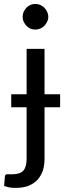

<svg xmlns="http://www.w3.org/2000/svg" viewBox="-39 -749 335 951"><path d="M135.7 -602.5Q123 -602.5 111.3 -607.4Q100.6 -612.3 91.8 -621.1Q84 -629.9 78.1 -641.6Q73.2 -652.3 73.2 -665Q73.2 -678.7 78.1 -690.4Q84 -702.1 91.8 -710.9Q100.6 -719.7 111.3 -724.6Q123 -729.5 135.7 -729.5Q149.4 -729.5 160.2 -724.6Q171.9 -719.7 180.7 -710.9Q189.5 -702.1 194.3 -690.4Q200.2 -678.7 200.2 -665Q200.2 -652.3 194.3 -641.6Q189.5 -629.9 180.7 -621.1Q171.9 -612.3 160.2 -607.4Q149.4 -602.5 135.7 -602.5ZM258.8 -217.8Q239.3 -217.8 181.6 -217.8Q181.6 -153.3 181.6 37.1Q181.6 68.4 173.8 94.7Q165 120.1 148.4 139.6Q130.9 159.2 103.5 170.9Q76.2 181.6 38.1 181.6Q22.5 181.6 8.8 179.7Q-4.9 176.8 -18.6 171.9Q-17.6 156.2 -14.6 124Q-13.7 119.1 -11.7 117.2Q-9.8 115.2 -5.9 114.3Q-2 114.3 4.9 114.3Q10.7 114.3 20.5 114.3Q59.6 114.3 76.2 96.7Q92.8 78.1 92.8 37.1Q92.8 -47.9 92.8 -217.8Q73.2 -217.8 16.6 -217.8Q16.6 -233.4 16.6 -282.2Q35.2 -282.2 92.8 -282.2Q92.8 -337.9 92.8 -506.8Q115.2 -506.8 181.6 -506.8Q181.6 -450.2 181.6 -282.2Q201.2 -282.2 258.8 -282.2Q258.8 -265.6 258.8 -217.8Z"/></svg>

Font: Lato
Style: Regular
Weight: 400
Designer: Lukasz Dziedzic with Adam Twardoch and Botio Nikoltchev
Version: Version 2.015; 2015-08-06; http://www.latofonts.com/